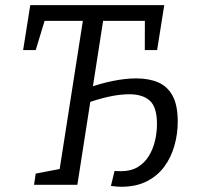

<svg xmlns="http://www.w3.org/2000/svg" viewBox="-20 -718 770 746"><path d="M451.1 7.7Q441.8 7.7 434.4 7Q427 6.3 411 4.3L425.1 -53.6Q432.1 -53.2 438.1 -53.1Q444.1 -52.9 451.1 -52.9Q488.3 -52.9 514.8 -68.7Q541.3 -84.5 557.8 -111.1Q574.3 -137.7 582.1 -170.4Q589.9 -203 589.9 -235.9Q589.9 -302.2 561.9 -327Q534 -351.8 482.7 -351.8Q444.7 -351.8 400.4 -341.8Q356.2 -331.8 316.2 -316.8L332.9 -335.5L280.6 0H112.3L118.7 -43.5L228 -64.5L208.9 -42.5L304.2 -651.5L319.6 -636.8H137.1L158.5 -654.2L118.8 -523.5H69.9L97.6 -698H618.2L590.5 -523.5H542.6L542.9 -651.5L561.7 -636.8H363.2L382.9 -651.5L338.6 -367L322.9 -376.4Q369.9 -393.7 418.7 -403.5Q467.5 -413.4 509.5 -413.4Q559.2 -413.4 595.2 -397.7Q631.2 -382 650.9 -345.4Q670.6 -308.7 670.6 -245.7Q670.6 -197.6 657.7 -152.1Q644.9 -106.6 618.4 -70.6Q591.9 -34.6 550.3 -13.5Q508.8 7.7 451.1 7.7Z"/></svg>

Font: Bitter Thin
Style: Italic
Weight: 100
Italic angle: -9°
Designer: Sol Matas, and Bitter project Authors
Foundry: Sol Matas
Version: Version 2.002